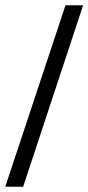

<svg xmlns="http://www.w3.org/2000/svg" viewBox="-29 -696 336 730"><path d="M287 -676 59 14H-9L220 -676Z"/></svg>

Font: STIX Math
Style: Regular
Weight: 400
Designer: MicroPress Inc., with final additions and corrections provided by Coen Hoffman, Elsevier (retired)
Version: Version 1.1.1